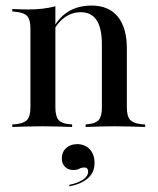

<svg xmlns="http://www.w3.org/2000/svg" viewBox="-20 -447 555 676"><path d="M131.5 -2.4Q103.2 -2.4 78.2 -1.6Q53.2 -0.8 23.4 0V-8.9L36.3 -9.7Q64.5 -12.9 75.8 -25.4Q87.1 -37.9 87.1 -68.5V-207.3H175V-68.5Q175 -37.9 185.9 -25Q196.8 -12.1 224.2 -9.7L233.9 -8.9V0Q204.8 -0.8 181 -1.6Q157.3 -2.4 131.5 -2.4ZM87.1 -207.3V-346.8Q87.1 -377.4 76.2 -389.9Q65.3 -402.4 34.7 -405.6L23.4 -406.5V-415.3Q41.9 -414.5 54.4 -414.1Q66.9 -413.7 79 -413.7Q106.5 -413.7 130.6 -416.5Q154.8 -419.4 175 -425V-415.3V-207.3ZM338.7 -207.3V-291.1Q338.7 -347.6 320.2 -375.8Q301.6 -404 264.5 -404Q229 -404 200.8 -380.2Q172.6 -356.5 153.2 -307.3L150.8 -312.1Q172.6 -371 210.1 -399.2Q247.6 -427.4 302.4 -427.4Q362.9 -427.4 394.8 -388.3Q426.6 -349.2 426.6 -276.6V-207.3ZM383.1 -2.4Q357.3 -2.4 333.5 -1.6Q309.7 -0.8 281.5 0V-8.9L289.5 -9.7Q316.9 -12.1 327.8 -25Q338.7 -37.9 338.7 -68.5V-207.3H426.6V-68.5Q426.6 -37.9 437.9 -25.4Q449.2 -12.9 477.4 -9.7L491.1 -8.9V0Q461.3 -0.8 435.9 -1.6Q410.5 -2.4 383.1 -2.4ZM225 208.9 223.4 204Q254 197.6 272.2 185.5Q290.3 173.4 290.3 157.3Q290.3 142.7 276.6 142.7Q266.9 142.7 258.9 147.2Q250.8 151.6 237.9 151.6Q220.2 151.6 208.9 140.3Q197.6 129 197.6 110.5Q197.6 88.7 212.5 74.6Q227.4 60.5 251.6 60.5Q279 60.5 296 78.6Q312.9 96.8 312.9 126.6Q312.9 159.7 289.9 180.2Q266.9 200.8 225 208.9Z"/></svg>

Font: Playfair 144pt SemiCondensed Medium
Style: Regular
Weight: 500
Width: 4
Designer: Claus Eggers Sørensen
Foundry: Claus Eggers Sørensen
Version: Version 2.203